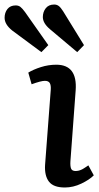

<svg xmlns="http://www.w3.org/2000/svg" viewBox="-111 -809 436 843"><path d="M228 -580.1 107.9 -681.2Q77.1 -707.5 77.1 -733.9Q77.1 -756.3 89.8 -772.7Q102.5 -789.1 127 -789.1Q138.7 -789.1 147.2 -782.5Q155.8 -775.9 166 -759.8L257.8 -610.8ZM70.8 -580.1 -57.1 -674.8Q-90.8 -701.7 -90.8 -731Q-90.8 -753.4 -78.4 -769.3Q-65.9 -785.2 -42 -785.2Q-29.8 -785.2 -21.5 -778.8Q-13.2 -772.5 -1 -755.9L101.1 -610.8ZM111.8 -414.1Q113.3 -434.1 107.7 -444.1Q102.1 -454.1 85.9 -454.1Q69.3 -454.1 27.8 -439L13.2 -490.2Q35.6 -503.9 68.6 -514.4Q101.6 -524.9 136.2 -524.9Q229.5 -524.9 221.2 -412.1L198.2 -101.1Q196.8 -79.1 201.2 -68.6Q205.6 -58.1 221.2 -58.1Q225.1 -58.1 229 -58.8Q232.9 -59.6 235.8 -60.1Q238.8 -60.5 243.4 -62.7Q248 -64.9 250 -65.7Q252 -66.4 257.1 -69.8Q262.2 -73.2 263.2 -73.7Q264.2 -74.2 270.3 -78.4Q276.4 -82.5 276.9 -83L300.8 -39.1Q281.2 -19.5 245.8 -2.7Q210.4 14.2 173.8 14.2Q123.5 14.2 103.8 -11.7Q84 -37.6 86.9 -85Z"/></svg>

Font: Literata Book SemiBold
Style: Italic
Weight: 600
Italic angle: -3°
Designer: Latin by Veronika Burian and Jose Scaglione. Greek by Irene Vlachou. Cyrillic by Vera Evstafieva
Foundry: TypeTogether
Version: Version 1.003;PS 001.003;hotconv 1.0.88;makeotf.lib2.5.64775